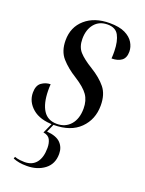

<svg xmlns="http://www.w3.org/2000/svg" viewBox="-148 -617 700 929"><g transform="rotate(20 202.0 -152.5)"><path d="M165 10Q94 10 55.5 -23Q17 -56 17 -103Q17 -140 38 -155Q59 -170 84 -170Q83 -161 83 -152.5Q83 -144 83 -136Q84 -71 107 -35.5Q130 0 177 0Q221 0 247.5 -30.5Q274 -61 274 -114Q274 -155 254.5 -183Q235 -211 186 -242Q139 -271 109 -305Q79 -339 79 -395Q79 -463 126.5 -504.5Q174 -546 252 -546Q302 -546 331.5 -531.5Q361 -517 374.5 -494.5Q388 -472 388 -448Q388 -416 369 -402Q350 -388 318 -388Q319 -398 319 -407.5Q319 -417 319 -426Q318 -477 302 -506.5Q286 -536 245 -536Q202 -536 177.5 -506.5Q153 -477 153 -429Q153 -388 175 -363.5Q197 -339 243 -311Q292 -281 319.5 -247Q347 -213 347 -156Q347 -84 299.5 -37Q252 10 165 10ZM110 241Q87 241 71 238Q55 235 39 229L42 219Q56 224 69.5 225.5Q83 227 93 227Q133 227 154 200.5Q175 174 175 125Q175 100 166 82.5Q157 65 131 61L158 1H168L146 51Q195 55 216.5 77Q238 99 238 133Q238 185 201 213Q164 241 110 241Z"/></g></svg>

Font: Noto Serif Display Condensed
Style: Italic
Weight: 400
Width: 3
Italic angle: -12°
Designer: Monotype Design Team
Foundry: Monotype Imaging Inc.
Version: Version 2.009